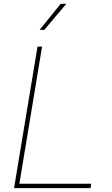

<svg xmlns="http://www.w3.org/2000/svg" viewBox="-20 -967 574 987"><path d="M52.2 0 172.9 -727.5H196.3L79.6 -22.5H449.2L445.3 0ZM183.6 -813.5 292 -947.3H320.8L207.5 -813.5Z"/></svg>

Font: Inter 24pt Thin
Style: Italic
Weight: 250
Italic angle: -9.3988°
Version: Version 4.001;git-66647c0bb